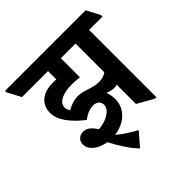

<svg xmlns="http://www.w3.org/2000/svg" viewBox="-256 -784 1090 1090"><g transform="rotate(-45 289.5 -238.5)"><path d="M256 148 324 69C288 50 241 21 210 -7C292 -16 355 -72 355 -150C355 -171 351 -191 344 -210C361 -203 378 -198 393 -198C402 -198 410 -199 418 -201V-47L515 8H527V-532H634V-545L592 -625H-55V-613L-12 -532H197V-465C188 -466 179 -466 171 -466C88 -466 37 -425 37 -356C37 -296 84 -237 156 -180C187 -203 215 -213 241 -213C269 -213 287 -196 287 -171C287 -129 226 -97 168 -94C145 -130 123 -148 94 -148C65 -148 42 -128 42 -98C42 -52 89 -18 150 -8C178 47 216 108 256 148ZM215 -312C187 -312 160 -303 129 -286C122 -295 117 -306 117 -319C117 -358 163 -383 240 -383C261 -383 283 -381 300 -379V-532H418V-301C403 -290 383 -283 359 -283C303 -283 267 -312 215 -312Z"/></g></svg>

Font: Noto Serif Devanagari ExtraCondensed
Style: Bold
Weight: 700
Width: 2
Designer: Universal Thirst, Indian Type Foundry and the Monotype Design Team
Foundry: Monotype Imaging Inc.
Version: Version 2.004